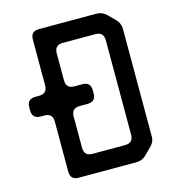

<svg xmlns="http://www.w3.org/2000/svg" viewBox="-107 -798 808 896"><g transform="rotate(-15 296.5 -350.0)"><path d="M123 -31Q123 9 163 9H441Q470 9 490 -11L522 -43Q544 -65 542 -93V-607Q542 -636 522 -656L490 -688Q469 -709 441 -709H163Q123 -709 123 -669V-448Q123 -408 83 -408H65Q25 -408 25 -368V-353Q25 -313 65 -313H83Q123 -313 123 -273ZM214 -122V-273Q214 -313 254 -313H292Q332 -313 332 -353V-368Q332 -408 292 -408H254Q214 -408 214 -448V-578Q214 -618 254 -618H411Q451 -618 451 -578V-122Q451 -82 411 -82H254Q214 -82 214 -122Z"/></g></svg>

Font: WD-XL Lubrifont TC
Style: Regular
Weight: 400
Designer: [WD-XL Lubrifont] Copyright 2020-2022 (c) NightFurySL2001, Skr-ZERO; [ZCOOL QingKe HuangYou] Copyright 2018-2022 (c) The
Version: Version 2.001;hotconv 1.1.1;makeotfexe 2.6.0